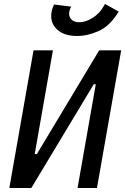

<svg xmlns="http://www.w3.org/2000/svg" viewBox="-20 -947 630 967"><path d="M26.9 0 148.9 -693.4H246.6L154.8 -170.9H165.5L479.5 -693.4H590.3L468.3 0H370.6L462.4 -522.5H452.1L137.7 0ZM369.6 -765.6Q307.1 -765.6 272.5 -794.2Q237.8 -822.8 237.8 -866.2Q237.8 -895 252.4 -924.3L338.9 -913.6Q328.1 -895.5 328.1 -877.9Q328.1 -859.9 341.1 -847.4Q354 -835 379.4 -835Q411.1 -835 446.5 -856.9Q481.9 -878.9 503.9 -918.5L508.8 -927.2L577.6 -888.7L570.8 -877.9Q529.8 -813.5 474.4 -789.6Q418.9 -765.6 369.6 -765.6Z"/></svg>

Font: Cascadia Mono PL
Style: Italic
Weight: 400
Italic angle: -10°
Monospace: yes
Designer: Aaron Bell
Foundry: Saja Typeworks
Version: Version 2404.023; ttfautohint (v1.8.4)